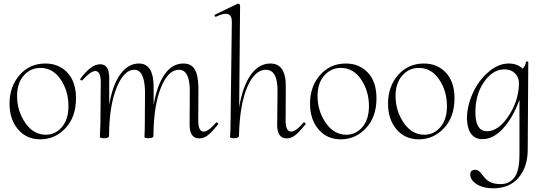

<svg xmlns="http://www.w3.org/2000/svg" viewBox="-20 -745 2961 1046"><path d="M200 14Q124 14 78 -40.5Q32 -95 32 -180Q32 -274 87 -336.5Q142 -399 227 -399Q300 -399 347 -349.5Q394 -300 394 -209Q394 -108 337 -47Q280 14 200 14ZM230 -11Q282 -11 317.5 -53Q353 -95 353 -167Q353 -249 310.5 -312Q268 -375 200 -375Q146 -375 109.5 -333.5Q73 -292 73 -222Q73 -141 117.5 -76Q162 -11 230 -11Z M1157 -77Q1160 -80 1165.5 -76Q1171 -72 1169 -69Q1137 -28 1114 -9.5Q1091 9 1066 9Q1013 9 1013 -65L1014 -248Q1014 -365 955 -365Q896 -365 856.5 -267Q817 -169 816 -6Q816 8 790 8Q769 8 767 2Q767 1 767.5 -12Q768 -25 768.5 -43Q769 -61 769 -74L770 -248Q767 -365 712 -365Q655 -365 615 -266.5Q575 -168 574 -6Q574 8 548 8Q527 8 524 2L527 -68L529 -297Q529 -358 499 -358Q474 -358 429 -308Q427 -306 423 -307Q419 -308 417.5 -310.5Q416 -313 418 -316Q476 -395 526 -395Q575 -395 575 -320V-173Q592 -279 634.5 -339Q677 -399 737 -399Q818 -399 817 -267V-173Q835 -280 876.5 -339.5Q918 -399 979 -399Q1022 -399 1041 -367Q1060 -335 1061 -267L1060 -89Q1060 -28 1089 -28Q1115 -28 1157 -77Z M1633 -77Q1636 -80 1641.5 -76Q1647 -72 1645 -69Q1613 -28 1590 -9.5Q1567 9 1542 9Q1490 9 1490 -65L1492 -248Q1493 -365 1428 -365Q1368 -365 1327 -270.5Q1286 -176 1282 -6Q1282 8 1257 8Q1236 8 1233 2Q1233 1 1234 -11Q1235 -23 1235.5 -41Q1236 -59 1236 -74L1243 -627Q1243 -696 1157 -654Q1154 -653 1151.5 -655.5Q1149 -658 1149 -661Q1149 -664 1151 -665L1275 -725Q1278 -726 1283 -722.5Q1288 -719 1288 -717L1283 -160Q1301 -272 1345 -335.5Q1389 -399 1453 -399Q1540 -399 1537 -267L1536 -89Q1536 -28 1566 -28Q1592 -28 1633 -77Z M1837 14Q1761 14 1715 -40.5Q1669 -95 1669 -180Q1669 -274 1724 -336.5Q1779 -399 1864 -399Q1937 -399 1984 -349.5Q2031 -300 2031 -209Q2031 -108 1974 -47Q1917 14 1837 14ZM1867 -11Q1919 -11 1954.5 -53Q1990 -95 1990 -167Q1990 -249 1947.5 -312Q1905 -375 1837 -375Q1783 -375 1746.5 -333.5Q1710 -292 1710 -222Q1710 -141 1754.5 -76Q1799 -11 1867 -11Z M2262 14Q2186 14 2140 -40.5Q2094 -95 2094 -180Q2094 -274 2149 -336.5Q2204 -399 2289 -399Q2362 -399 2409 -349.5Q2456 -300 2456 -209Q2456 -108 2399 -47Q2342 14 2262 14ZM2292 -11Q2344 -11 2379.5 -53Q2415 -95 2415 -167Q2415 -249 2372.5 -312Q2330 -375 2262 -375Q2208 -375 2171.5 -333.5Q2135 -292 2135 -222Q2135 -141 2179.5 -76Q2224 -11 2292 -11Z M2845 -407Q2845 -411 2854 -410Q2858 -409 2858 -406L2855 70Q2855 164 2805.5 222.5Q2756 281 2666 281Q2614 281 2578 259Q2542 237 2542 205Q2542 180 2569 180Q2581 180 2590 188Q2599 196 2607.5 207.5Q2616 219 2627 230.5Q2638 242 2658.5 250Q2679 258 2708 258Q2754 258 2782 222.5Q2810 187 2810 94V-202Q2775 -105 2721.5 -46Q2668 13 2609 13Q2531 13 2524 -91Q2522 -162 2554.5 -234.5Q2587 -307 2641 -353Q2695 -399 2751 -399Q2798 -399 2827 -371Q2844 -388 2845 -407ZM2807 -283Q2810 -319 2787.5 -343.5Q2765 -368 2724 -367Q2662 -365 2615 -295.5Q2568 -226 2570 -127Q2572 -30 2633 -30Q2695 -30 2749.5 -111.5Q2804 -193 2807 -283Z"/></svg>

Font: Cormorant Upright Light
Style: Regular
Weight: 300
Designer: Christian Thalmann (Catharsis Fonts)
Foundry: Catharsis Fonts
Version: Version 3.302;PS 003.302;hotconv 1.0.88;makeotf.lib2.5.64775